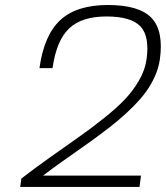

<svg xmlns="http://www.w3.org/2000/svg" viewBox="-20 -740 657 760"><path d="M150.4 -44.9H538.1L532.2 0H60.1L64.5 -33.2Q112.8 -70.8 180.2 -118.7Q247.6 -166.5 293.2 -198.5Q338.9 -230.5 390.4 -271.5Q441.9 -312.5 474.1 -346.4Q506.3 -380.4 530.3 -421.6Q554.2 -462.9 560.1 -504.9Q572.8 -596.2 535.9 -635.5Q499 -674.8 400.9 -674.8Q303.2 -674.8 253.2 -627Q203.1 -579.1 188 -470.2H136.2Q154.3 -601.1 218.8 -660.6Q283.2 -720.2 407.2 -720.2Q530.8 -720.2 579.6 -669.2Q628.4 -618.2 612.8 -504.9Q607.9 -471.2 593.3 -438.2Q578.6 -405.3 558.1 -377Q537.6 -348.6 507.3 -318.4Q477.1 -288.1 447.3 -263.2Q417.5 -238.3 377.4 -208.5Q337.4 -178.7 303.7 -155.3Q270 -131.8 226.1 -100.6Q182.1 -69.3 150.4 -44.9Z"/></svg>

Font: Fivo Sans Light
Style: Regular
Weight: 300
Designer: Alexander Slobzheninov
Foundry: Alexander Slobzheninov
Version: 1.0